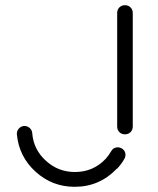

<svg xmlns="http://www.w3.org/2000/svg" viewBox="-20 -690 610 739"><path d="M491 -203Q491 -190 482.5 -181.5Q474 -173 461 -173Q448 -173 439.5 -181.5Q431 -190 431 -203V-640Q431 -653 439.5 -661.5Q448 -670 461 -670Q474 -670 482.5 -661.5Q491 -653 491 -640ZM430 -40V-41Q363 29 268 29H267Q181 29 117 -29Q53 -87 45 -173Q44 -185 52 -194.5Q60 -204 72 -205Q84 -206 93.5 -198Q103 -190 104 -178Q109 -114 157 -71Q204 -28 268 -28H269Q339 -28 387 -79Q398 -91 408 -108Q414 -119 425.5 -122Q437 -125 448 -119Q459 -113 462 -101.5Q465 -90 459 -79Q448 -59 430 -40Z"/></svg>

Font: Beon
Style: Medium
Weight: 500
Designer: BSozoo
Foundry: BSozoo
Version: Version 001.000